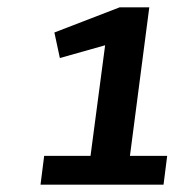

<svg xmlns="http://www.w3.org/2000/svg" viewBox="-20 -944 495 526"><path d="M101 -517H228L268 -820L144 -785L129 -855L308 -924H389L336 -517H438L428 -438H91Z"/></svg>

Font: Rosario Light
Style: Bold Italic
Weight: 700
Italic angle: -8.05°
Version: Version 1.101; ttfautohint (v1.8.1.43-b0c9)